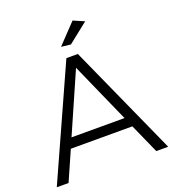

<svg xmlns="http://www.w3.org/2000/svg" viewBox="-157 -1016 1027 1137"><g transform="rotate(-20 356.0 -448.0)"><path d="M499 -866.2 373 -766.1 313 -772.9 430.2 -896ZM631.8 0 548.8 -186H161.1L79.1 0H4.9L319.8 -699.2H392.1L707 0ZM188 -248H522L354 -626Z"/></g></svg>

Font: Montserrat arm Light
Style: Regular
Weight: 300
Designer: Julieta Ulanovsky
Foundry: Julieta Ulanovsky
Version: Version 6.000;PS 006.000;hotconv 1.0.88;makeotf.lib2.5.64775